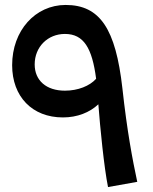

<svg xmlns="http://www.w3.org/2000/svg" viewBox="-20 -748 618 775"><path d="M416 7 534 -14C515 -103 493 -218 474 -392C447 -631 384 -728 245 -728C122 -728 29 -624 29 -485C29 -358 110 -274 234 -274C292 -274 342 -294 377 -327C384 -235 400 -72 416 7ZM120 -488C120 -559 173 -611 242 -611C318 -611 352 -554 368 -430C342 -401 295 -382 242 -382C167 -382 120 -423 120 -488Z"/></svg>

Font: Wafeq Semi Bold
Style: Regular
Weight: 600
Designer: Rasmus Andersson & Azza Alameddine
Foundry: Google & TypeTogether
Version: Version 3.000;January 28, 2025;FontCreator 15.0.0.3014 64-bi